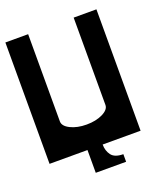

<svg xmlns="http://www.w3.org/2000/svg" viewBox="-137 -718 800 929"><g transform="rotate(-20 263.5 -254.0)"><path d="M195.3 0H0V-625H117.2V-175.8Q117.2 -151.4 151.6 -134.3Q186 -117.2 234.4 -117.2Q282.7 -117.2 317.4 -134.3Q351.6 -151.4 351.6 -175.3V-625H468.8V0H273.4Q273.4 32.2 290.5 55.2Q307.6 78.1 351.6 78.1V117.2H195.3Z"/></g></svg>

Font: Leporid
Style: Regular
Weight: 400
Designer: GGBotNet
Foundry: GGBotNet
Version: 1.00